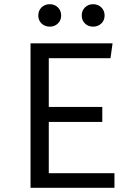

<svg xmlns="http://www.w3.org/2000/svg" viewBox="-20 -895 640 915"><path d="M212.5 -617.5V-385.5H467.5V-314H212.5V-69.5H525.5V0H125.5V-688.5H516.5L506.5 -617.5ZM217.5 -768Q193.5 -768 178 -783Q162.5 -798 162.5 -821Q162.5 -844.5 178 -859.8Q193.5 -875 217.5 -875Q240 -875 255.8 -859.8Q271.5 -844.5 271.5 -821Q271.5 -798 255.8 -783Q240 -768 217.5 -768ZM423.5 -768Q400.5 -768 385 -783Q369.5 -798 369.5 -821Q369.5 -844.5 385 -859.8Q400.5 -875 423.5 -875Q447 -875 462.8 -859.8Q478.5 -844.5 478.5 -821Q478.5 -798 462.8 -783Q447 -768 423.5 -768Z"/></svg>

Font: Fast_Mono
Style: Regular
Weight: 400
Monospace: yes
Designer: Carrois Corporate, Edenspiekermann AG, Nikita Prokopov
Foundry: Carrois Corporate, Edenspiekermann AG, Nikita Prokopov
Version: Version 5.002